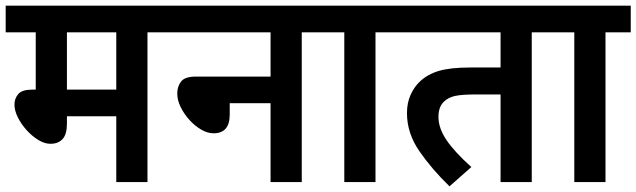

<svg xmlns="http://www.w3.org/2000/svg" viewBox="-20 -642 2244 677"><path d="M500 -528V0H390V-232H216V-206Q216 -168 200.5 -151.5Q185 -135 158 -135Q137 -135 115 -148.5Q93 -162 74 -183Q55 -204 43 -228Q31 -252 31 -273Q31 -295 44.5 -310.5Q58 -326 94 -326H106V-528H0V-622H588V-528ZM390 -528H216V-326H390Z M575 -622H1132V-528H1044V0H934V-278H790V-238Q790 -172 733 -172Q712 -172 689.5 -185Q667 -198 648 -219Q629 -240 617 -264.5Q605 -289 605 -312Q605 -337 618.5 -354.5Q632 -372 671 -372H934V-528H575Z M1304 -528V0H1194V-528H1119V-622H1393V-528Z M1855 -528V0H1745V-309H1659Q1610 -309 1586 -304Q1562 -299 1547 -285Q1526 -267 1526 -230Q1526 -190 1554.5 -148Q1583 -106 1642 -53L1565 15Q1503 -45 1459 -108.5Q1415 -172 1415 -243Q1415 -279 1427.5 -307Q1440 -335 1460 -354Q1487 -380 1527.5 -392Q1568 -404 1639 -404H1745V-528H1379V-622H1943V-528Z M2115 -528V0H2005V-528H1930V-622H2204V-528Z"/></svg>

Font: Noto Sans Devanagari SemiCondensed SemiBold
Style: Regular
Weight: 600
Width: 4
Designer: Jelle Bosma - Monotype Design Team
Foundry: Monotype Imaging Inc.
Version: Version 2.004; ttfautohint (v1.8.4.7-5d5b)